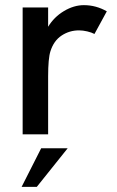

<svg xmlns="http://www.w3.org/2000/svg" viewBox="-20 -522 453 746"><path d="M68 -493H167V-418Q190 -456 228.5 -479Q267 -502 306 -502Q353 -502 395 -478L347 -390Q336 -396 319 -400Q302 -404 287 -404Q250 -404 219.5 -384Q189 -364 176 -323Q167 -295 167 -225V0H68ZM140 54H243L123 204H64Z"/></svg>

Font: Hanken Grotesk Medium
Style: Regular
Weight: 500
Designer: Alfredo Marco Pradil
Foundry: Hanken Design Co.
Version: Version 3.014